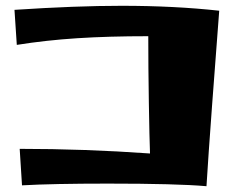

<svg xmlns="http://www.w3.org/2000/svg" viewBox="-20 -679 807 663"><path d="M352 -45Q163 -45 56 -39L48 -165Q272 -165 498 -149Q496 -200 494 -323.5Q492 -447 492 -554Q355 -554 246.5 -547Q138 -540 38 -524L30 -645Q242 -659 400 -659Q582 -659 737 -642Q726 -500 712.5 -317.5Q699 -135 693 -36Q591 -45 352 -45Z"/></svg>

Font: Otomanopee One
Style: Regular
Weight: 400
Designer: Das Ende der Wildnis
Foundry: Gutenberg Labo
Version: Version 3.005